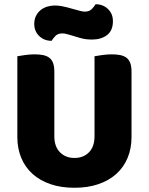

<svg xmlns="http://www.w3.org/2000/svg" viewBox="-20 -872 704 908"><path d="M602 -224Q602 -170 583.5 -125.5Q565 -81 530 -49.5Q495 -18 445 -1Q395 16 332 16Q269 16 219 -1Q169 -18 134 -49.5Q99 -81 80.5 -125.5Q62 -170 62 -224V-606Q73 -608 97 -611.5Q121 -615 143 -615Q166 -615 183.5 -611.5Q201 -608 213 -599Q225 -590 231 -574Q237 -558 237 -532V-227Q237 -179 263.5 -152Q290 -125 332 -125Q375 -125 401 -152Q427 -179 427 -227V-606Q438 -608 462 -611.5Q486 -615 508 -615Q531 -615 548.5 -611.5Q566 -608 578 -599Q590 -590 596 -574Q602 -558 602 -532ZM331 -828Q349 -823 361 -820Q373 -817 381 -817Q403 -817 415 -830Q427 -843 432 -852Q467 -852 490.5 -829.5Q514 -807 514 -772Q514 -727 486 -706Q458 -685 416 -685Q402 -685 388 -686.5Q374 -688 357 -693L317 -705Q303 -709 293.5 -711.5Q284 -714 275 -714Q253 -714 241.5 -701.5Q230 -689 224 -679Q189 -679 165.5 -701.5Q142 -724 142 -759Q142 -781 150.5 -797.5Q159 -814 173 -825Q187 -836 204.5 -841Q222 -846 240 -846Q253 -846 271.5 -843Q290 -840 331 -828Z"/></svg>

Font: Baloo Tamma
Style: Regular
Weight: 400
Designer: Divya Kowshik and Ek Type
Foundry: Ek Type
Version: Version 1.007;PS 1.000;hotconv 1.0.88;makeotf.lib2.5.647800